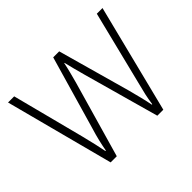

<svg xmlns="http://www.w3.org/2000/svg" viewBox="-121 -706 884 884"><g transform="rotate(-45 320.5 -264.5)"><path d="M352 -373Q337 -427 326 -474H324Q319 -449 312.5 -424Q306 -399 299 -373L192 0H152L13 -529H53L144 -177Q154 -137 160.5 -108.5Q167 -80 172 -54H175Q179 -77 186 -107Q193 -137 205 -176L307 -529H346L445 -175Q454 -141 461.5 -111Q469 -81 474 -54H477Q481 -83 486.5 -108Q492 -133 502 -171L591 -529H628L495 0H456Z"/></g></svg>

Font: Noto Sans Ethiopic SemiCondensed ExtraLight
Style: Regular
Weight: 200
Width: 4
Designer: Monotype Design Team
Foundry: Monotype Imaging Inc.
Version: Version 2.102; ttfautohint (v1.8.4.7-5d5b)